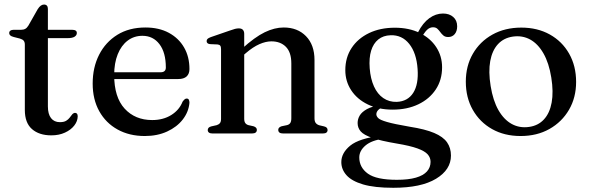

<svg xmlns="http://www.w3.org/2000/svg" viewBox="-20 -602 2658 866"><path d="M70 -428 42.5 -435Q30.5 -438 26 -442.5Q21.5 -447 21.5 -452.5Q21.5 -460 26.8 -463.8Q32 -467.5 40.5 -467.5H73.5Q86 -467.5 93.8 -471.8Q101.5 -476 108 -486.5L150 -560.5Q157 -571.5 164 -576.5Q171 -581.5 178.5 -581.5Q187 -581.5 191.5 -576.5Q196 -571.5 196 -562V-122Q196 -87.5 210.2 -69.2Q224.5 -51 250 -51Q268 -51 278 -57Q288 -63 294 -71Q300 -79 305.2 -85.5Q310.5 -92 318 -93Q324 -93 327.2 -89.2Q330.5 -85.5 330.5 -77Q330 -55 314.8 -35.5Q299.5 -16 272.8 -3.8Q246 8.5 211.5 8.5Q156.5 8.5 124.2 -19.8Q92 -48 92 -106V-400.5Q92 -412 87 -418.2Q82 -424.5 70 -428ZM150 -430V-467.5H306.5Q316.5 -467.5 321.5 -464Q326.5 -460.5 326.5 -453Q326.5 -443 316.5 -436.5Q306.5 -430 285 -430Z M834.5 -290.5Q834.5 -269 821.8 -257.2Q809 -245.5 784 -245.5H465V-276H704Q728 -276 728 -297.5Q728 -365 699.2 -402.8Q670.5 -440.5 622.5 -440.5Q584.5 -440.5 555.8 -418.8Q527 -397 511 -357.2Q495 -317.5 495 -263.5Q495 -163.5 542.2 -112Q589.5 -60.5 666.5 -60.5Q716 -60.5 752.5 -83.2Q789 -106 803.5 -143.5Q809.5 -151.5 813.5 -154.5Q817.5 -157.5 822 -157.5Q829 -157.5 831.8 -152Q834.5 -146.5 834.5 -138.5Q831 -97.5 804.5 -63.2Q778 -29 733.8 -8.8Q689.5 11.5 633 11.5Q563.5 11.5 510.5 -17.8Q457.5 -47 427.8 -100.2Q398 -153.5 398 -225Q398 -298 427 -355Q456 -412 509.2 -445Q562.5 -478 636 -478Q697 -478 741.5 -454Q786 -430 810.2 -388Q834.5 -346 834.5 -290.5Z M1081.5 -449.5V-66.5Q1081.5 -53.5 1086.5 -46.8Q1091.5 -40 1101 -37.5L1123.5 -32.5Q1138.5 -27.5 1138.5 -16.5Q1138.5 0 1116.5 0H938Q927.5 0 922.2 -4.2Q917 -8.5 917 -15.5Q917 -21.5 921 -25.8Q925 -30 933 -32L957.5 -37.5Q967 -40.5 972 -46.8Q977 -53 977 -66V-380Q977 -391 973.5 -395.8Q970 -400.5 961.5 -401.5L927 -403Q919 -404 915.5 -407.5Q912 -411 912 -416.5Q912 -422.5 916 -426.5Q920 -430.5 930.5 -434.5L1016 -464Q1031 -469.5 1040.2 -471.8Q1049.5 -474 1057 -474Q1069.5 -474 1075.5 -467.5Q1081.5 -461 1081.5 -449.5ZM1067.5 -344 1049 -363 1070.5 -381.5Q1129.5 -435 1174 -456.5Q1218.5 -478 1259.5 -478Q1322 -478 1360.2 -438.8Q1398.5 -399.5 1398.5 -331.5V-68.5Q1398.5 -54.5 1404.2 -47.2Q1410 -40 1420 -37L1441.5 -32Q1450 -30 1453.8 -25.8Q1457.5 -21.5 1457.5 -15.5Q1457.5 -8.5 1452.5 -4.2Q1447.5 0 1436.5 0H1257Q1235 0 1235 -16.5Q1235 -27.5 1250 -32.5L1274 -37.5Q1284.5 -40 1289.2 -47.2Q1294 -54.5 1294 -68.5V-316Q1294 -366 1269.5 -390.8Q1245 -415.5 1204 -415.5Q1179 -415.5 1150 -402.8Q1121 -390 1089 -362.5Z M1827.5 -30.5Q1757.5 -42.5 1725.8 -51.8Q1694 -61 1685.8 -69.5Q1677.5 -78 1677.5 -86.5Q1677.5 -96.5 1685.2 -105Q1693 -113.5 1711 -122L1698.5 -129Q1658 -122.5 1635 -109.8Q1612 -97 1602.5 -81Q1593 -65 1593 -47Q1593 -25.5 1606.8 -9.5Q1620.5 6.5 1658.5 19.8Q1696.5 33 1770 45.5Q1830 55.5 1863 67.5Q1896 79.5 1909 94.2Q1922 109 1922 128Q1922 153 1905.8 171.2Q1889.5 189.5 1856 199.2Q1822.5 209 1770 209Q1677.5 209 1639 181Q1600.5 153 1600.5 108Q1600.5 78 1628.5 54.2Q1656.5 30.5 1711.5 23.5L1701.5 9.5Q1599.5 22 1559.5 55Q1519.5 88 1519.5 129Q1519.5 162 1542.8 188.2Q1566 214.5 1617.5 229.8Q1669 245 1754 245Q1879.5 245 1946.8 204.2Q2014 163.5 2014 99.5Q2014 65.5 1996.5 40.2Q1979 15 1938.5 -2.2Q1898 -19.5 1827.5 -30.5ZM1849.5 -427 1875 -422Q1894 -456 1906.2 -467.5Q1918.5 -479 1933 -479Q1945.5 -479 1952.8 -472.2Q1960 -465.5 1966 -457Q1972 -448.5 1980 -441.8Q1988 -435 2001.5 -435Q2020 -435 2031 -448.2Q2042 -461.5 2042 -483.5Q2042 -510 2024.2 -525.5Q2006.5 -541 1978 -541Q1945.5 -541 1916.2 -519.8Q1887 -498.5 1865.5 -456.5ZM1974 -298.5Q1974 -349 1947.5 -389.5Q1921 -430 1873 -453.5Q1825 -477 1760.5 -477Q1695 -477 1644.5 -452.8Q1594 -428.5 1565.8 -385.5Q1537.5 -342.5 1537.5 -285.5Q1537.5 -235.5 1564 -195Q1590.5 -154.5 1638.8 -131Q1687 -107.5 1751 -107.5Q1816.5 -107.5 1866.8 -131.5Q1917 -155.5 1945.5 -198.5Q1974 -241.5 1974 -298.5ZM1741.5 -443Q1793 -445 1825.8 -404Q1858.5 -363 1863.5 -291Q1868.5 -222 1843.8 -183.2Q1819 -144.5 1769.5 -142.5Q1735.5 -141.5 1709 -159.5Q1682.5 -177.5 1666.8 -212.2Q1651 -247 1647.5 -294.5Q1644 -341 1654 -373.5Q1664 -406 1686.2 -424Q1708.5 -442 1741.5 -443Z M2331.5 -477.5Q2404 -477.5 2459.8 -446.5Q2515.5 -415.5 2547 -360Q2578.5 -304.5 2578.5 -232.5Q2578.5 -162 2546.5 -107Q2514.5 -52 2458.2 -20.2Q2402 11.5 2328 11.5Q2255 11.5 2199.5 -19.8Q2144 -51 2112.5 -106.5Q2081 -162 2081 -233.5Q2081 -304.5 2112.8 -359.5Q2144.5 -414.5 2201 -446Q2257.5 -477.5 2331.5 -477.5ZM2366 -29.5Q2407 -35 2433.2 -63.2Q2459.5 -91.5 2468.2 -139.5Q2477 -187.5 2466.5 -252.5Q2456 -318 2431.2 -361.2Q2406.5 -404.5 2371.2 -423.8Q2336 -443 2293.5 -437Q2252 -431 2226 -402.8Q2200 -374.5 2191.2 -326.8Q2182.5 -279 2193 -214Q2203.5 -148.5 2228.2 -105.2Q2253 -62 2288.2 -42.8Q2323.5 -23.5 2366 -29.5Z"/></svg>

Font: Fraunces 24pt
Style: Regular
Weight: 400
Version: Version 1.000;[b76b70a41]